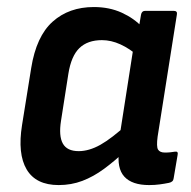

<svg xmlns="http://www.w3.org/2000/svg" viewBox="-20 -523 551 554"><path d="M149.3 11Q83.6 11 56.9 -34.1Q30.3 -79.1 43.6 -162.2L70 -326.5Q84.7 -418.4 131.9 -460.5Q179 -502.7 250.8 -502.7Q295.5 -502.7 331.3 -486.4Q367 -470.1 390.8 -444.4L378.7 -361.2Q354.4 -382.6 327.6 -394.9Q300.7 -407.2 274.1 -407.2Q233 -407.2 209.2 -384.4Q185.5 -361.5 177.3 -310.3L156.1 -174.8Q149.1 -130.7 161.3 -108.8Q173.5 -86.9 207 -86.9Q237 -86.9 269.8 -105.3Q302.6 -123.8 348.4 -165.7L343 -88.6Q310.6 -58.2 280.1 -35.7Q249.5 -13.2 217.6 -1.1Q185.6 11 149.3 11ZM410.3 11Q361 11 338.8 -13.3Q316.5 -37.7 323.8 -89.1L327.2 -110.9L325.7 -133.7L367.7 -403L379.3 -435.7L386.9 -480.5Q388.9 -491.7 398.8 -491.7H481.2Q492.7 -491.7 490.3 -480.5L434.8 -128.8Q430.9 -99.8 436.1 -91.3Q441.4 -82.8 455.9 -82.8Q464.5 -82.8 471.7 -83.6Q478.9 -84.4 484.8 -85.4Q494.9 -87.1 492.5 -76L481 -8.3Q480 2.1 467.4 4.6Q454.2 7.3 440.5 9.1Q426.7 11 410.3 11Z"/></svg>

Font: Sofia Sans Semi Condensed
Style: Italic
Weight: 400
Italic angle: -9°
Designer: Botio Nikoltchev, Ani Petrova
Foundry: lettersoup
Version: Version 4.101